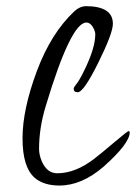

<svg xmlns="http://www.w3.org/2000/svg" viewBox="-20 -565 434 612"><path d="M228 -271C240.4 -271 262.1 -302.3 293.2 -365C324.3 -427.7 339.8 -469.1 339.8 -489.3C339.8 -526.7 310.9 -545.4 252.9 -545.4C240.9 -545.1 229.2 -539.9 217.8 -529.8C167.6 -482.9 127.4 -418.9 97.2 -337.6C66.9 -256.4 51.8 -185.2 51.8 -124C51.8 -62.8 64.6 -21 90.3 1.5C109.5 18.1 135.9 26.4 169.4 26.4C217 26.4 263.8 6.3 310.1 -33.7C365.4 -82.8 393.2 -119.3 393.6 -143.1C392.9 -145.7 391.9 -147.1 390.6 -147.5C388 -147.5 372.7 -135.6 344.7 -111.8C316.7 -88.1 295.6 -70.6 281.2 -59.6C240.9 -28.3 201.3 -12.7 162.6 -12.7C140.5 -12.7 123.9 -25.7 112.8 -51.8C107.3 -65.1 104.5 -78.1 104.5 -90.8C104.5 -135.4 111.7 -181 126 -227.5C179 -404 222 -492.5 254.9 -493.2C264.6 -493.2 272.8 -486.3 279.3 -472.7C282.2 -466.5 283.7 -460.8 283.7 -455.6C283.7 -426.6 272 -388.2 248.5 -340.3C237.8 -318.5 229.6 -304.3 223.9 -297.6C218.2 -290.9 215.2 -285.8 214.8 -282.2C214.8 -274.7 219.2 -271 228 -271Z"/></svg>

Font: Kristi
Style: Medium
Weight: 400
Italic angle: -15°
Version: Version 1.003